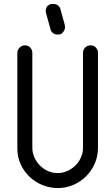

<svg xmlns="http://www.w3.org/2000/svg" viewBox="-20 -955 557 974"><path d="M309 -827V-825Q309 -823 309.5 -821.5Q310 -820 310 -817Q310 -806 301 -793Q292 -780 278 -780H271Q258 -780 248.5 -787.5Q239 -795 236 -807L215 -883Q213 -890 212.5 -892.5Q212 -895 212 -897Q212 -917 222.5 -926Q233 -935 244 -935H251Q264 -935 274 -927.5Q284 -920 287 -907ZM144 -207Q144 -180 154.5 -156.5Q165 -133 183 -115Q201 -97 224 -87Q247 -77 273 -77Q298 -77 321.5 -87.5Q345 -98 362.5 -115.5Q380 -133 390.5 -156Q401 -179 401 -205V-687Q401 -702 412 -713.5Q423 -725 439 -725Q456 -725 466.5 -713.5Q477 -702 477 -687V-205Q477 -163 461 -126Q445 -89 417 -61Q389 -33 352 -17Q315 -1 273 -1Q232 -1 194.5 -16.5Q157 -32 129 -59Q101 -86 84.5 -122.5Q68 -159 68 -201V-687Q68 -702 79.5 -713.5Q91 -725 107 -725Q123 -725 133.5 -713.5Q144 -702 144 -687Z"/></svg>

Font: VDS Compensated
Style: Light
Weight: 300
Designer: artmaker
Foundry: artmaker
Version: Version 1.000 2012 initial release